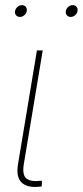

<svg xmlns="http://www.w3.org/2000/svg" viewBox="-20 -725 322 746"><path d="M132.3 0.5Q86.4 5.4 64.2 -15.6Q42 -36.6 49.8 -85.9L123.5 -529.3H146L72.3 -85.9Q65.9 -45.4 82.5 -31.7Q99.1 -18.1 135.7 -22.5Q138.7 -22.5 139.4 -22.5Q140.1 -22.5 143.1 -22.5L142.1 -0.5Q139.6 -0.5 137.2 -0.2Q134.8 0 132.3 0.5ZM254.9 -659.2Q245.1 -659.2 239.5 -666Q233.9 -672.9 235.8 -682.1Q237.3 -691.4 245.1 -698.2Q252.9 -705.1 262.7 -705.1Q272 -705.1 277.3 -698.5Q282.7 -691.9 281.2 -682.1Q279.8 -672.9 272 -666Q264.2 -659.2 254.9 -659.2ZM57.6 -659.2Q47.9 -659.2 42.2 -666Q36.6 -672.9 38.6 -682.1Q40 -691.4 47.9 -698.2Q55.7 -705.1 65.4 -705.1Q74.7 -705.1 80.1 -698.5Q85.4 -691.9 84 -682.1Q82.5 -672.9 74.7 -666Q66.9 -659.2 57.6 -659.2Z"/></svg>

Font: Inter 24pt Thin
Style: Italic
Weight: 250
Italic angle: -9.3988°
Version: Version 4.001;git-66647c0bb